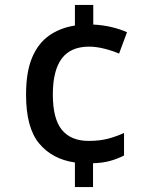

<svg xmlns="http://www.w3.org/2000/svg" viewBox="-20 -744 612 774"><path d="M356 -645Q396 -643 431 -634.5Q466 -626 492 -614L460 -528Q432 -540 399.5 -548Q367 -556 339 -556Q265 -556 229 -508Q193 -460 193 -363Q193 -265 229.5 -220.5Q266 -176 337 -176Q381 -176 414 -184.5Q447 -193 480 -208V-117Q452 -103 422.5 -95Q393 -87 355 -86V10H282V-89Q191 -102 138 -165.5Q85 -229 85 -362Q85 -454 109.5 -512Q134 -570 178.5 -601Q223 -632 282 -641V-724H356Z"/></svg>

Font: Noto Sans Medium
Style: Regular
Weight: 500
Designer: Monotype Design Team
Foundry: Monotype Imaging Inc.
Version: Version 2.007